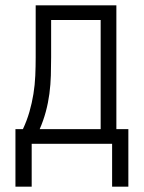

<svg xmlns="http://www.w3.org/2000/svg" viewBox="-20 -540 540 721"><path d="M99 161H38V-55H66Q81 -87 90.5 -120Q100 -153 105.5 -187Q111 -221 112.5 -255.5Q114 -290 114 -325V-520H417V-55H462V161H401V0H99ZM129 -55H358V-465H172V-325Q172 -291 171 -256.5Q170 -222 165.5 -188Q161 -154 152 -120.5Q143 -87 129 -55Z"/></svg>

Font: Iosevka Fixed SS04 Light
Style: Regular
Weight: 300
Monospace: yes
Designer: Belleve Invis
Foundry: Belleve Invis
Version: Version 32.5.0